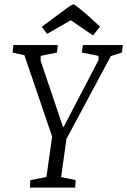

<svg xmlns="http://www.w3.org/2000/svg" viewBox="-20 -853 579 873"><path d="M116 0 118 -34 191 -48 217 -232 91 -602 37 -614 41 -648H243L239 -614L165 -599V-576L266 -277H270L428 -580V-599L352 -614L357 -648H539L534 -614L484 -598L282 -221L258 -48L324 -34L322 0ZM403 -692 302 -761 194 -699 170 -731 241 -784Q272 -807 286 -817Q300 -827 305.5 -830Q311 -833 313 -833Q318 -833 332.5 -821.5Q347 -810 362 -797.5Q377 -785 381 -781L435 -732Z"/></svg>

Font: Faustina Light Light
Style: Italic
Weight: 300
Italic angle: -8°
Version: Version 1.200